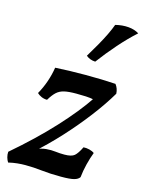

<svg xmlns="http://www.w3.org/2000/svg" viewBox="-119 -787 650 864"><g transform="rotate(15 206.5 -355.5)"><path d="M5 9Q-1 0 -4.5 -12.5Q-8 -25 -7 -38Q98 -128 177.5 -214Q257 -300 304 -371L306 -364Q287 -368 266 -369Q245 -370 221 -370Q185 -370 164.5 -365Q144 -360 130 -347Q116 -334 101 -309Q87 -309 74.5 -314.5Q62 -320 54 -328Q71 -358 82.5 -391.5Q94 -425 99 -458Q130 -460 165.5 -461Q201 -462 240 -462Q278 -462 314 -461Q350 -460 380 -458Q394 -440 395 -416Q362 -360 315 -298.5Q268 -237 213 -177Q158 -117 98 -64L104 -80Q133 -92 155.5 -94Q178 -96 198 -93.5Q218 -91 240 -91Q273 -91 286.5 -102.5Q300 -114 315 -145Q328 -146 342.5 -142.5Q357 -139 366 -132Q356 -106 348 -74Q340 -42 337 -12Q330 -1 311.5 4Q293 9 251 9Q200 9 161 4.5Q122 0 83 0Q65 0 45.5 2Q26 4 5 9ZM310 -714Q342 -722 371 -719.5Q400 -717 420 -704Q381 -669 341 -623.5Q301 -578 266 -531Q241 -532 223 -547Q243 -580 260 -610Q277 -640 290 -667Q303 -694 310 -714Z"/></g></svg>

Font: Vollkorn Medium
Style: Italic
Weight: 500
Italic angle: -11°
Designer: Friedrich Althausen
Foundry: Friedrich Althausen
Version: Version 5.000